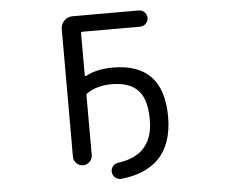

<svg xmlns="http://www.w3.org/2000/svg" viewBox="-55 -819 1111 944"><g transform="rotate(-5 500.0 -346.5)"><path d="M499 -405.3Q426.8 -405.3 377 -372.1Q371.1 -368.2 371.1 -361.3V-66.4Q371.1 -47.9 357.4 -34.2Q343.8 -20.5 324.7 -20.5Q305.7 -20.5 292 -34.2Q278.3 -47.9 278.3 -66.4V-697.3Q278.3 -720.7 295.4 -737.8Q312.5 -754.9 335.9 -754.9H663.1Q679.7 -754.9 691.4 -743.2Q703.1 -731.4 703.1 -714.8Q703.1 -698.2 691.4 -686.5Q679.7 -674.8 663.1 -674.8H378.9Q371.1 -674.8 371.1 -668V-460.9Q371.1 -458 373 -457Q375 -456.1 377.9 -457Q431.6 -486.3 512.7 -486.3Q761.7 -486.3 761.7 -221.7Q761.7 -85 687.5 -11.7Q623 49.8 506.8 62.5Q504.9 62.5 502 62.5Q488.3 62.5 477.5 53.7Q463.9 43 461.9 25.4Q460.9 14.6 465.3 5.4Q469.7 -3.9 478 -10.3Q486.3 -16.6 497.1 -17.6Q576.2 -28.3 619.1 -69.3Q670.9 -120.1 670.9 -215.8Q670.9 -315.4 628.9 -360.4Q586.9 -405.3 499 -405.3Z"/></g></svg>

Font: Rounded Mgen+ 1mn regular
Style: Regular
Weight: 400
Designer: [Source Han Sans]
Ryoko NISHIZUKA  (kana & ideographs); Paul D. Hunt (Latin, Greek & Cyrillic); Wenlong ZHANG  (bopomofo
Version: Version 1.059.20150602